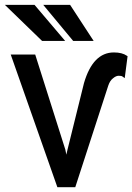

<svg xmlns="http://www.w3.org/2000/svg" viewBox="-23 -776 549 796"><path d="M123 -549.8 248 -155.3 252 -134.8 256.8 -155.3 325.2 -431.6Q362.3 -558.6 449.2 -558.6Q483.4 -558.6 502.9 -544.9L505.9 -543L494.1 -452.1L484.4 -459Q480.5 -461.9 468.8 -461.9Q458 -461.9 445.3 -451.2Q432.6 -441.4 425.8 -420.9L289.1 0H214.8L21.5 -549.8ZM247.1 -606.4H151.4L-2.9 -755.9H120.1ZM365.2 -606.4H280.3L156.2 -755.9H267.6Z"/></svg>

Font: RobotoJAA
Style: Medium
Weight: 500
Version: Version 2.05; 2016-11-05